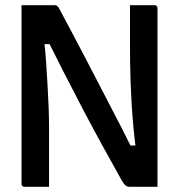

<svg xmlns="http://www.w3.org/2000/svg" viewBox="-20 -720 690 740"><path d="M169 0Q146 0 122 0Q98 0 74 0Q71 0 68.5 -1.5Q66 -3 64.5 -5.5Q63 -8 63 -11Q63 -83 63 -154Q63 -225 63 -296.5Q63 -368 63 -439.5Q63 -511 63 -582Q63 -612 63 -641.5Q63 -671 63 -700Q81 -700 104 -700Q127 -700 150 -700Q173 -700 190 -700Q195 -700 198 -698.5Q201 -697 204.5 -692.5Q208 -688 214 -676Q233 -641 254.5 -600Q276 -559 300 -513.5Q324 -468 349 -419.5Q374 -371 399.5 -322Q425 -273 450 -224.5Q475 -176 498 -129L459 -159H523L504 -143Q498 -189 494 -232.5Q490 -276 487.5 -317Q485 -358 483.5 -398Q482 -438 481.5 -476.5Q481 -515 481 -554Q481 -587 481 -624.5Q481 -662 481 -700Q505 -700 528.5 -700Q552 -700 576 -700Q581 -700 584 -697Q587 -694 587 -689Q587 -620 587 -549.5Q587 -479 587 -409Q587 -339 587 -269.5Q587 -200 587 -130Q587 -97 587 -64.5Q587 -32 587 0Q571 0 551 0Q531 0 512 0Q493 0 478 0Q472 0 465.5 -4Q459 -8 449 -25Q409 -96 370.5 -166.5Q332 -237 295.5 -306.5Q259 -376 223.5 -446Q188 -516 153 -586L194 -550H132L149 -573Q155 -523 158 -476.5Q161 -430 163.5 -387.5Q166 -345 167.5 -305.5Q169 -266 169 -230Q169 -194 169 -162Q169 -125 169 -83Q169 -41 169 0Z"/></svg>

Font: Recursive Medium
Style: Regular
Weight: 500
Version: Version 1.085